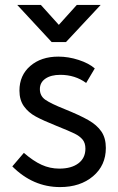

<svg xmlns="http://www.w3.org/2000/svg" viewBox="-20 -750 478 780"><path d="M30 -74 77 -129Q115 -96 149 -80.5Q183 -65 221 -65Q270 -65 298.5 -86.5Q327 -108 327 -146Q327 -169 315.5 -183Q304 -197 282.5 -207.5Q261 -218 211 -238Q156 -260 125.5 -276.5Q95 -293 77 -318.5Q59 -344 59 -382Q59 -444 103 -482Q147 -520 217 -520Q258 -520 299.5 -506.5Q341 -493 365 -472L330 -413Q285 -446 225 -446Q187 -446 164.5 -430.5Q142 -415 142 -388Q142 -360 164.5 -344.5Q187 -329 242 -307Q304 -282 339 -262Q374 -242 392 -215.5Q410 -189 410 -149Q410 -78 358 -34Q306 10 224 10Q114 10 30 -74ZM50 -730H146L219 -649L292 -730H389L248 -579H190Z"/></svg>

Font: Bellota
Style: Bold
Weight: 700
Designer: Kemie Guaida
Foundry: Kemie Guaida
Version: Version 4.001